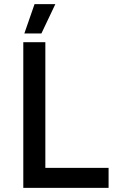

<svg xmlns="http://www.w3.org/2000/svg" viewBox="-20 -903 579 923"><path d="M246 -883H146L97 -742H179ZM92 0H502V-96H198V-700H92Z"/></svg>

Font: Fixel Display Medium
Style: Regular
Weight: 500
Designer: AlfaBravo + MacPaw
Foundry: Kyrylo Tkachov, Marchela Mozhyna, Serhii Makarenko, Maria Weinstein, Zakhar Kryvoshyya
Version: Version 1.211